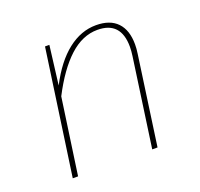

<svg xmlns="http://www.w3.org/2000/svg" viewBox="-99 -638 778 747"><g transform="rotate(-20 290.5 -264.5)"><path d="M487 -407Q487 -389 484 -369L432 0H410L462 -367Q465 -388 465 -405Q465 -510 368 -510Q306 -510 251.5 -460Q197 -410 148 -315L103 0H81L155 -519H173L153 -358Q197 -443 252 -486Q307 -529 369 -529Q427 -529 457 -497.5Q487 -466 487 -407Z"/></g></svg>

Font: FiraGO Thin
Style: Italic
Weight: 100
Italic angle: -8°
Designer: bBox Type GmbH
Foundry: bBox Type GmbH
Version: Version 1.001